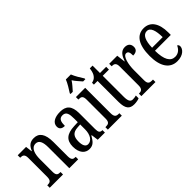

<svg xmlns="http://www.w3.org/2000/svg" viewBox="39 -1506 2256 2256"><g transform="rotate(-45 1167.0 -378.0)"><path d="M20 0H241V-41H236C201 -41 176 -48 176 -108V-321C176 -405 198 -485 269 -485C325 -485 345 -432 345 -347V0H493V-41H489C454 -41 431 -50 431 -113V-349C431 -486 384 -546 300 -546C242 -546 204 -522 177 -454H173L163 -536H24V-495H29C63 -495 90 -486 90 -427V-113C90 -50 63 -41 27 -41H20Z M674 10C741 10 766 -31 800 -88H806L818 0H937V-41H934C898 -41 885 -57 885 -113V-372C885 -499 834 -546 735 -546C645 -546 586 -510 586 -450C586 -409 611 -388 660 -388C660 -453 672 -497 728 -497C787 -497 798 -448 798 -373V-312L733 -309C612 -304 553 -256 553 -150C553 -41 607 10 674 10ZM702 -42C661 -42 643 -82 643 -144C643 -223 670 -265 753 -270L799 -273V-191C799 -106 761 -42 702 -42Z M972 -619V-606H1009C1037 -639 1071 -673 1095 -712C1119 -673 1153 -639 1181 -606H1218V-619C1193 -657 1154 -721 1137 -766H1054C1037 -721 997 -657 972 -619ZM986 0H1218V-41H1208C1169 -41 1145 -52 1145 -115V-536H991V-495H1001C1038 -495 1059 -484 1059 -425V-110C1059 -51 1034 -41 996 -41H986Z M1416 10C1455 10 1485 2 1502 -5V-51C1484 -46 1468 -43 1446 -43C1407 -43 1391 -72 1391 -144V-490H1494V-536H1391V-659H1345C1337 -603 1327 -580 1311 -560C1295 -539 1275 -527 1244 -521V-490H1305V-145C1305 -30 1341 10 1416 10Z M1543 0H1777V-41H1758C1724 -41 1697 -49 1697 -108V-276C1697 -370 1722 -483 1771 -483C1802 -483 1812 -460 1812 -405C1867 -405 1891 -431 1891 -471C1891 -516 1865 -546 1812 -546C1747 -546 1716 -492 1694 -428H1691L1678 -536H1544V-495H1547C1582 -495 1609 -486 1609 -427V-113C1609 -50 1581 -41 1546 -41H1543Z M2134 10C2236 10 2281 -50 2281 -91C2281 -109 2272 -119 2261 -124C2242 -81 2207 -45 2152 -45C2076 -45 2034 -114 2033 -264H2296V-304C2296 -462 2232 -546 2126 -546C2011 -546 1945 -452 1945 -264C1945 -90 2012 10 2134 10ZM2210 -313H2034C2037 -430 2068 -496 2128 -496C2187 -496 2209 -422 2210 -313Z"/></g></svg>

Font: Noto Serif Tamil ExtraCondensed
Style: Italic
Weight: 400
Width: 2
Italic angle: -12°
Designer: Indian Type Foundry, Tom Grace, and the Monotype Design Team
Foundry: Monotype Imaging Inc.
Version: Version 2.003